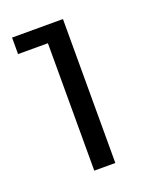

<svg xmlns="http://www.w3.org/2000/svg" viewBox="-89 -822 404 514"><g transform="rotate(-20 113.0 -565.0)"><path d="M7 -770H152V-360H92V-723H7Z"/></g></svg>

Font: Alexandria Light
Style: Regular
Weight: 300
Designer: Mohamed Gaber
Foundry: Kief Type Foundry
Version: Version 5.100